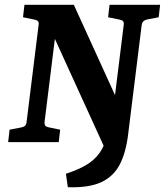

<svg xmlns="http://www.w3.org/2000/svg" viewBox="-20 -593 688 801"><path d="M515 -36Q506 42 480 92.5Q454 143 402.5 167Q351 191 263 188L255 132Q304 116 338.5 96Q373 76 395 45.5Q417 15 428 -32L426 45L191 -470L214 -472L166 -85Q165 -72 170 -67.5Q175 -63 187 -61L231 -52L225 0H14L20 -52L67 -61Q78 -63 84 -68Q90 -73 91 -85L141 -488Q143 -501 137.5 -505.5Q132 -510 120 -512L76 -521L82 -573H288L485 -141L452 -133L496 -488Q498 -501 492.5 -505.5Q487 -510 475 -512L431 -521L437 -573H648L642 -521L595 -512Q585 -510 579 -505Q573 -500 571 -488Z"/></svg>

Font: Rasa
Style: Italic
Weight: 400
Italic angle: -7.10001°
Designer: Anna Giedrys (Yrsa+Rasa design), David Brezina (Yrsa art-direction, Rasa art-direction, design)
Foundry: Rosetta Type Foundry
Version: Version 2.004